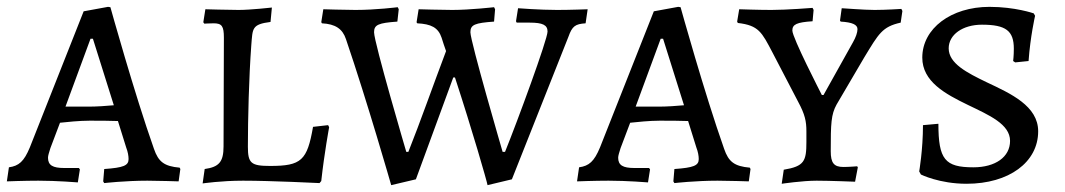

<svg xmlns="http://www.w3.org/2000/svg" viewBox="-20 -527 3107 560"><path d="M284 7C284 7 345 0 410 0C440 0 501 2 501 2L506 -34L504 -38C459 -42 442 -55 429 -93C372 -254 302 -506 302 -506L295 -507L224 -494L67 -97C50 -56 35 -43 6 -39L0 2C0 2 51 0 92 0C146 0 207 5 207 5L213 -33L210 -37H167C134 -37 120 -45 120 -67C120 -73 123 -82 127 -95L155 -169C174 -171 211 -175 241 -175C263 -175 304 -175 324 -174L348 -97C353 -84 355 -72 355 -63C355 -44 340 -38 284 -34L281 2ZM171 -216 244 -414H251L312 -220C293 -218 260 -216 239 -216Z M571 8C571 8 625 0 689 0C771 0 912 7 912 7L917 1C926 -81 940 -156 940 -156L937 -162L893 -157C876 -59 859 -43 768 -43C712 -43 703 -51 703 -99C703 -178 706 -302 713 -396C717 -444 714 -456 769 -463L773 -505C773 -505 711 -498 676 -498C643 -498 584 -500 579 -500L573 -462L576 -458C576 -458 593 -459 603 -459C627 -459 633 -451 633 -417L632 -100C632 -55 619 -40 577 -34Z M1121 13 1193 -4 1302 -301H1307C1358 -145 1400 1 1402 13L1473 -4L1638 -420C1649 -451 1658 -457 1688 -459L1694 -500C1694 -500 1644 -498 1605 -498C1554 -498 1491 -503 1491 -503L1485 -465L1487 -461H1525C1563 -461 1577 -454 1577 -435C1577 -412 1489 -173 1453 -84H1446C1446 -84 1352 -406 1352 -433C1352 -455 1365 -460 1421 -464L1424 -500L1421 -506C1421 -506 1351 -498 1299 -498C1269 -498 1201 -500 1201 -500L1195 -462L1197 -459C1237 -457 1258 -447 1268 -417C1272 -405 1276 -391 1281 -378C1245 -283 1205 -169 1171 -84H1165C1165 -84 1071 -403 1071 -433C1071 -455 1084 -460 1139 -464L1143 -500L1140 -506C1140 -506 1077 -498 1017 -498C988 -498 923 -500 923 -500L917 -462C918 -461 919 -460 919 -459C958 -457 979 -443 989 -413C1052 -228 1121 13 1121 13Z M1947 7C1947 7 2008 0 2073 0C2103 0 2164 2 2164 2L2169 -34L2167 -38C2122 -42 2105 -55 2092 -93C2035 -254 1965 -506 1965 -506L1958 -507L1887 -494L1730 -97C1713 -56 1698 -43 1669 -39L1663 2C1663 2 1714 0 1755 0C1809 0 1870 5 1870 5L1876 -33L1873 -37H1830C1797 -37 1783 -45 1783 -67C1783 -73 1786 -82 1790 -95L1818 -169C1837 -171 1874 -175 1904 -175C1926 -175 1967 -175 1987 -174L2011 -97C2016 -84 2018 -72 2018 -63C2018 -44 2003 -38 1947 -34L1944 2ZM1834 -216 1907 -414H1914L1975 -220C1956 -218 1923 -216 1902 -216Z M2260 9C2260 9 2320 0 2362 0C2400 0 2474 3 2474 3L2482 -39L2480 -42C2480 -42 2456 -40 2440 -40C2412 -40 2403 -52 2403 -86C2403 -167 2404 -193 2420 -222L2501 -360C2543 -429 2553 -449 2607 -461L2612 -495L2609 -501C2609 -501 2564 -498 2531 -498C2499 -498 2441 -503 2435 -503L2430 -467L2432 -464C2466 -462 2481 -455 2481 -442C2481 -432 2476 -418 2468 -404L2382 -250H2377C2374 -256 2291 -417 2291 -438C2291 -456 2304 -462 2350 -465L2353 -498L2350 -504C2350 -504 2275 -498 2230 -498C2193 -498 2136 -500 2136 -500L2130 -464L2132 -460C2193 -453 2202 -433 2233 -374L2308 -230C2328 -193 2332 -173 2332 -144V-113C2332 -57 2326 -42 2266 -32Z M2799 9C2923 9 3008 -54 3008 -144C3008 -218 2928 -254 2858 -287C2800 -315 2747 -342 2747 -386C2747 -426 2788 -455 2844 -455C2914 -455 2937 -437 2937 -385C2937 -364 2935 -349 2935 -349L2941 -345L2980 -349C2985 -420 2999 -481 2999 -481L2995 -488C2995 -488 2941 -507 2866 -507C2754 -507 2670 -444 2670 -359C2670 -289 2737 -253 2803 -221C2865 -191 2926 -165 2926 -116C2926 -69 2883 -39 2819 -39C2736 -39 2717 -62 2717 -166L2672 -162C2672 -90 2661 -27 2661 -27L2666 -18C2666 -18 2720 9 2799 9Z"/></svg>

Font: Alegreya SC
Style: Regular
Weight: 400
Designer: Juan Pablo del Peral
Foundry: Huerta Tipografica
Version: Version 2.007;PS 002.007;hotconv 1.0.88;makeotf.lib2.5.64775